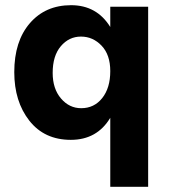

<svg xmlns="http://www.w3.org/2000/svg" viewBox="-20 -533 651 740"><path d="M183 -252Q183 -191 215 -153.5Q247 -116 293 -116Q343 -116 374 -155Q405 -194 405 -259Q405 -322 371.5 -357Q338 -392 292 -392Q246 -392 214.5 -355Q183 -318 183 -252ZM551 187H405V-79Q354 6 253 6Q151 6 93 -68Q35 -142 35 -255Q35 -374 95 -443.5Q155 -513 254 -513Q353 -513 405 -429V-507H551Z"/></svg>

Font: Hind Guntur
Style: Bold
Weight: 700
Designer: Manushi Parikh, Hitesh Malaviya
Foundry: Indian Type Foundry
Version: Version 1.002;PS 1.0;hotconv 1.0.86;makeotf.lib2.5.63406; tt